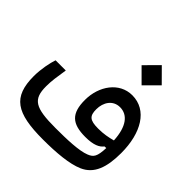

<svg xmlns="http://www.w3.org/2000/svg" viewBox="-181 -809 948 948"><g transform="rotate(45 293.0 -334.5)"><path d="M259.8 2.4C352.1 2.4 437.5 -4.9 490.7 -28.3C556.6 -57.1 580.1 -123 580.1 -223.6C580.1 -364.3 520.5 -464.4 417 -464.4C327.1 -464.4 267.6 -379.9 267.6 -282.7C267.6 -188.5 305.2 -154.3 397.9 -154.3C456.1 -154.3 483.4 -168.5 498.5 -188.5L510.3 -189C507.8 -127.9 497.6 -113.3 467.3 -101.1C425.3 -84 342.8 -81.5 263.2 -81.5C120.1 -81.5 84.5 -103.5 84.5 -194.8C84.5 -231.9 89.8 -265.1 98.1 -318.4H26.9C17.1 -289.6 5.9 -236.3 5.9 -187.5C5.9 -41.5 72.3 2.4 259.8 2.4ZM510.3 -242.2C481 -234.4 452.1 -228.5 414.1 -228.5C355 -228.5 339.8 -243.2 339.8 -289.6C339.8 -337.9 366.7 -379.9 416 -379.9C468.8 -379.9 505.4 -335 510.3 -242.2ZM414.6 -531.2 484.9 -601.6 414.6 -672.4 344.2 -601.6Z"/></g></svg>

Font: Cascadia Mono PL SemiLight
Style: Regular
Weight: 350
Monospace: yes
Designer: Aaron Bell
Foundry: Saja Typeworks
Version: Version 2404.023